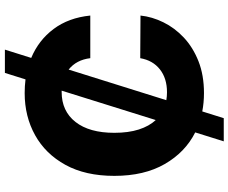

<svg xmlns="http://www.w3.org/2000/svg" viewBox="-96 -764 952 800"><g transform="rotate(-90 380.0 -364.0)"><path d="M191.1 92.3 228.3 -26.6Q146 -67.8 96.6 -153.4Q47.2 -239 47.2 -363.6Q47.2 -484 93 -567.3Q138.8 -650.6 217 -693.9Q295.1 -737.2 392 -737.2Q421.5 -737.2 449.2 -733.7L476.2 -819.6H573.2L538.7 -709.9Q612.2 -679.3 659.1 -616.8Q706 -554.3 715.2 -463.8H537.6Q530.5 -522 490.1 -554L362.6 -147Q378.2 -144.2 395.6 -144.2Q453.5 -144.2 490.9 -173.7Q528.4 -203.1 537.6 -255.7L715.2 -254.6Q710.2 -206.3 687.1 -159.3Q664.1 -112.2 623.4 -74Q582.7 -35.9 524.9 -13Q467 9.9 392 9.9Q352.6 9.9 315.7 2.8L287.6 92.3ZM279.8 -191.1 402.3 -583.1Q399.5 -583.1 396.7 -583.1Q317.1 -583.1 271.8 -525.4Q226.6 -467.7 226.6 -363.6Q226.6 -305 240.4 -261.7Q254.3 -218.4 279.8 -191.1Z"/></g></svg>

Font: Inter UI Extra Bold
Style: Regular
Weight: 800
Designer: Rasmus Andersson
Foundry: rsms
Version: 3.2;8d6f07862